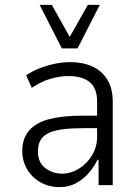

<svg xmlns="http://www.w3.org/2000/svg" viewBox="-20 -757 565 785"><path d="M224 8Q179 8 144 -12.5Q109 -33 90 -66.5Q71 -100 71 -138Q71 -192 100 -224.5Q129 -257 183.5 -270.5Q238 -284 315 -284H388V-233H321Q273 -233 237.5 -228.5Q202 -224 179.5 -213.5Q157 -203 146 -184.5Q135 -166 135 -138Q135 -93 165 -70Q195 -47 235 -47Q269 -47 302 -67Q335 -87 356 -121.5Q377 -156 377 -197V-342Q377 -396 347 -421Q317 -446 260 -446Q224 -446 186.5 -435Q149 -424 110 -398L87 -449Q113 -467 143.5 -478.5Q174 -490 205 -496.5Q236 -503 267 -503Q318 -503 357 -485.5Q396 -468 418.5 -432Q441 -396 441 -340V0H383V-104H379Q365 -76 343 -50Q321 -24 291 -8Q261 8 224 8ZM233 -559 142 -737H192L265 -606L339 -737H388L297 -559Z"/></svg>

Font: Nunito Sans 7pt Condensed Light
Style: Regular
Weight: 300
Width: 3
Designer: Vernon Adams
Foundry: Vernon Adams
Version: Version 3.101;gftools[0.9.27]